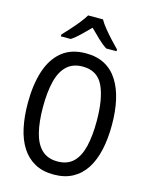

<svg xmlns="http://www.w3.org/2000/svg" viewBox="-138 -1030 875 1126"><g transform="rotate(15 300.0 -467.0)"><path d="M299 10Q232 10 184 -16.5Q136 -43 105 -91.5Q74 -140 59.5 -207.5Q45 -275 45 -357Q45 -467 71.5 -550Q98 -633 154.5 -679.5Q211 -726 300 -726Q367 -726 415 -700Q463 -674 494 -625Q525 -576 540 -509Q555 -442 555 -359Q555 -276 540 -208Q525 -140 494 -91.5Q463 -43 414.5 -16.5Q366 10 299 10ZM301 -70Q361 -70 396.5 -104.5Q432 -139 447.5 -203.5Q463 -268 463 -358Q463 -494 427 -570Q391 -646 302 -646Q242 -646 205.5 -611.5Q169 -577 153 -512.5Q137 -448 137 -358Q137 -268 153 -203.5Q169 -139 205 -104.5Q241 -70 301 -70ZM131 -795Q150 -815 173.5 -841Q197 -867 219 -894.5Q241 -922 254 -944H344Q356 -922 378.5 -894.5Q401 -867 425.5 -840.5Q450 -814 469 -795V-784H407Q381 -800 353 -827Q325 -854 298 -881Q271 -854 244 -827.5Q217 -801 191 -784H131Z"/></g></svg>

Font: Noto Sans Mono
Style: Regular
Weight: 400
Designer: Monotype Design Team
Foundry: Monotype Imaging Inc.
Version: Version 2.014